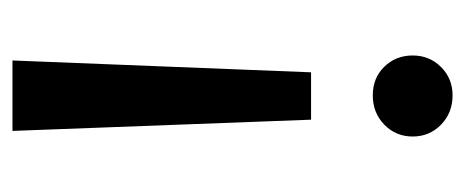

<svg xmlns="http://www.w3.org/2000/svg" viewBox="-239 -501 746 308"><g transform="rotate(-90 134.0 -347.0)"><path d="M172 -221H96L78 -700H191ZM135 6Q107 6 88 -12.5Q69 -31 69 -58Q69 -85 88 -103.5Q107 -122 135 -122Q163 -122 181 -103.5Q199 -85 199 -58Q199 -31 180.5 -12.5Q162 6 135 6Z"/></g></svg>

Font: false
Style: Regular
Weight: 500
Designer: Julieta Ulanovsky
Foundry: Julieta Ulanovsky
Version: Version 7.222;hotconv 1.0.109;makeotfexe 2.5.65596